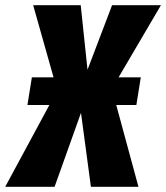

<svg xmlns="http://www.w3.org/2000/svg" viewBox="-67 -715 636 735"><path d="M472 -419 455 -313H378L463 0H281L243 -283L142 0H-47L122 -313H38L55 -419H138L60 -695H242L268 -448L362 -695H549L387 -419Z"/></svg>

Font: Fira Sans Extra Condensed ExtraBold
Style: Italic
Weight: 800
Width: 3
Italic angle: -8°
Designer: Carrois Corporate & Edenspiekermann AG
Foundry: Carrois Corporate GbR & Edenspiekermann AG
Version: Version 4.203